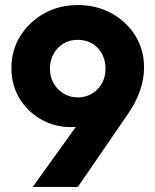

<svg xmlns="http://www.w3.org/2000/svg" viewBox="-20 -737 613 757"><path d="M109 0 331 -309 389 -313Q376 -290 360.5 -272.5Q345 -255 321.5 -245.5Q298 -236 259 -236Q195 -236 141.5 -266.5Q88 -297 56.5 -349.5Q25 -402 25 -469Q25 -539 60 -595Q95 -651 154 -684Q213 -717 287 -717Q361 -717 420 -684.5Q479 -652 513.5 -596.5Q548 -541 548 -471Q548 -381 486 -290L287 0ZM287 -353Q318 -353 343 -368Q368 -383 382 -408.5Q396 -434 396 -466Q396 -499 382 -525Q368 -551 343 -565.5Q318 -580 287 -580Q255 -580 230.5 -565.5Q206 -551 191.5 -525Q177 -499 177 -466Q177 -434 191.5 -408.5Q206 -383 231 -368Q256 -353 287 -353Z"/></svg>

Font: Outfit Thin
Style: Bold
Weight: 700
Version: Version 1.100;gftools[0.9.27]